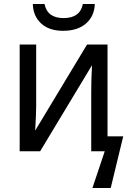

<svg xmlns="http://www.w3.org/2000/svg" viewBox="-20 -761 640 966"><path d="M145 -741H204Q218 -670 300 -670Q383 -670 397 -741H457Q455 -680 413 -643Q371 -606 297 -606Q227 -606 187 -643Q147 -680 145 -741ZM600 -75 537 185H445L507 0H439V-302Q439 -365 443 -433L182 0H79V-537H162V-226Q162 -192 157 -104L418 -537H521V-75Z"/></svg>

Font: Noto Sans Mono UI
Style: Regular
Weight: 400
Monospace: yes
Designer: Monotype Design team
Foundry: Monotype Imaging Inc.
Version: Version 1.000